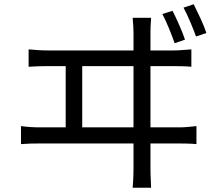

<svg xmlns="http://www.w3.org/2000/svg" viewBox="-20 -848 1040 906"><path d="M606 38Q609 1 609.5 -23.5Q610 -48 610 -55V-171H167Q147 -171 125 -170.5Q103 -170 79 -168V-253Q124 -247 167 -247H290V-536H204Q162 -536 115 -533V-615Q138 -613 160.5 -611.5Q183 -610 204 -610H610V-694Q610 -705 609 -722Q608 -739 606 -764H693Q691 -740 690.5 -721.5Q690 -703 690 -694V-610H799Q822 -610 843 -612Q864 -614 883 -615V-533Q863 -535 838.5 -535.5Q814 -536 799 -536H690V-247H824Q847 -247 867.5 -249Q888 -251 907 -253V-168Q887 -170 863 -170.5Q839 -171 824 -171H690V-57Q690 -50 690.5 -24.5Q691 1 693 38ZM368 -247H610V-536H368ZM804 -644Q793 -676 777 -715Q761 -754 746 -782L794 -797Q808 -770 825.5 -730.5Q843 -691 853 -661ZM905 -676Q893 -709 877 -746.5Q861 -784 846 -812L894 -828Q908 -800 926 -761.5Q944 -723 954 -692Z"/></svg>

Font: Chocolate Classical Sans
Style: Regular
Weight: 400
Designer: 田海東、宇文滿月
Foundry: Moonlit Owen
Version: Version 1.001